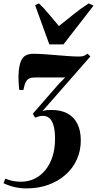

<svg xmlns="http://www.w3.org/2000/svg" viewBox="-73 -824 552 1092"><path d="M78.5 247.5Q41.5 247.5 9.8 240Q-22 232.5 -53 218L-43 192Q-22 201 0.2 205.2Q22.5 209.5 46.5 209.5Q87.5 209.5 122.8 192.8Q158 176 184.2 144.2Q210.5 112.5 225.2 67.5Q240 22.5 240 -33Q240 -80 231.8 -109.2Q223.5 -138.5 208.2 -151.8Q193 -165 171.5 -165Q159.5 -165 149.2 -162.5Q139 -160 126.5 -155L113.5 -177L263.5 -349L298 -383.5Q281.5 -383.5 259.8 -383.5Q238 -383.5 214.5 -383.5Q191 -383.5 168.5 -383.5Q146 -383.5 127.5 -383.5Q107 -383.5 94 -377.8Q81 -372 73.2 -356.5Q65.5 -341 60 -312H37Q34.5 -327.5 32.8 -357.8Q31 -388 33.5 -419Q37.5 -457 47 -478.5Q56.5 -500 73.8 -509Q91 -518 116 -518Q141.5 -518 176.8 -515.8Q212 -513.5 249 -510.2Q286 -507 319.2 -504.8Q352.5 -502.5 374.5 -502.5Q395 -502.5 404 -506.2Q413 -510 424.5 -519L441 -503L168.5 -192Q183.5 -197 195.2 -197.8Q207 -198.5 221.5 -198.5Q274.5 -198.5 311.5 -178.2Q348.5 -158 367.5 -119.2Q386.5 -80.5 386.5 -25Q386.5 33.5 364 83.2Q341.5 133 300 169.8Q258.5 206.5 202.2 227Q146 247.5 78.5 247.5ZM207.5 -571.5 126.5 -795 149 -804.5Q177 -778 205.5 -743Q234 -708 262 -676Q304.5 -709 345.8 -742.8Q387 -776.5 431.5 -804.5L459 -792L288 -571.5Z"/></svg>

Font: Merriweather 144pt ExtraBold
Style: Italic
Weight: 800
Italic angle: -7.8°
Version: Version 2.101